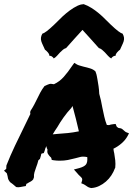

<svg xmlns="http://www.w3.org/2000/svg" viewBox="-45 -906 651 939"><path d="M516.6 -82Q510.7 -65.4 499.5 -48.3Q488.3 -31.2 473.1 -18.1Q458 -4.9 439.5 3.9Q420.9 12.7 400.4 13.7Q387.7 10.7 383.3 7.3Q378.9 3.9 374 1Q371.1 -1 368.7 -2.4Q366.2 -3.9 364.3 -4.9L352.5 -9.8L356.4 -22.5Q358.4 -30.3 355.5 -34.7Q352.5 -39.1 343.8 -46.9Q340.8 -49.8 337.9 -52.7Q335 -55.7 333 -58.6L316.4 -77.1L342.8 -84Q367.2 -90.8 375.5 -101.6Q383.8 -112.3 381.8 -137.7Q362.3 -141.6 349.1 -138.7Q335.9 -135.7 322.3 -131.8Q304.7 -127 286.6 -123.5Q268.6 -120.1 247.1 -120.1Q239.3 -120.1 232.4 -120.6Q225.6 -121.1 217.8 -122.1L208 -124Q206.1 -134.8 204.1 -136.2Q202.1 -137.7 200.2 -139.6Q195.3 -144.5 189.9 -152.8Q184.6 -161.1 187.5 -173.8Q182.6 -182.6 181.6 -191.4Q175.8 -179.7 172.9 -167L168.9 -157.2L159.2 -155.3Q157.2 -154.3 156.2 -150.9Q155.3 -147.5 155.3 -145.5L150.4 -128.9Q148.4 -127 146.5 -125.5Q144.5 -124 142.6 -122.1Q140.6 -113.3 137.7 -104.5Q134.8 -95.7 131.8 -87.9Q127 -75.2 123.5 -63Q120.1 -50.8 121.1 -39.1L117.2 -28.3Q112.3 -22.5 106.4 -19Q100.6 -15.6 94.7 -12.7Q92.8 -10.7 89.4 -9.3Q85.9 -7.8 84 -6.8L81.1 3.9L69.3 5.9Q58.6 7.8 54.2 8.8Q49.8 9.8 43.9 9.8L34.2 8.8Q23.4 0 17.6 -5.4Q11.7 -10.7 3.9 -15.6Q-4.9 -27.3 -5.9 -33.2Q-6.8 -39.1 -7.8 -43.9Q-9.8 -49.8 -10.3 -53.7Q-10.7 -57.6 -12.7 -59.6L-25.4 -71.3L-14.6 -80.1L-13.7 -96.7Q5.9 -146.5 27.8 -192.4Q49.8 -238.3 73.2 -286.1Q81.1 -301.8 88.4 -317.4Q95.7 -333 103.5 -348.6Q102.5 -351.6 102.5 -355.5Q102.5 -359.4 104.5 -364.3Q115.2 -380.9 122.1 -394Q128.9 -407.2 135.7 -420.9Q143.6 -437.5 151.9 -453.1Q160.2 -468.8 172.9 -485.4L188.5 -492.2Q191.4 -493.2 195.3 -494.6Q199.2 -496.1 204.1 -496.1L218.8 -494.1Q246.1 -506.8 266.6 -529.8Q287.1 -552.7 308.6 -585L318.4 -598.6L331.1 -590.8Q335.9 -587.9 344.7 -585.4Q353.5 -583 363.3 -580.1Q380.9 -576.2 396.5 -571.3Q412.1 -566.4 421.9 -556.6Q427.7 -541 428.7 -533.2Q429.7 -525.4 431.6 -517.6Q434.6 -501 437 -484.4Q439.5 -467.8 440.4 -447.3Q445.3 -430.7 448.7 -414.6Q452.1 -398.4 455.1 -381.8Q460 -358.4 464.8 -336.4Q469.7 -314.5 477.5 -294.9Q485.4 -294.9 487.3 -293.9Q492.2 -295.9 497.6 -296.9Q502.9 -297.9 509.8 -298.8L520.5 -299.8L524.4 -290Q525.4 -285.2 534.2 -280.3Q546.9 -279.3 552.7 -274.9Q558.6 -270.5 563.5 -265.6Q567.4 -261.7 571.3 -259.8L585.9 -253.9L578.1 -239.3Q568.4 -221.7 550.3 -205.6Q532.2 -189.5 509.8 -178.7Q510.7 -172.9 511.2 -167.5Q511.7 -162.1 513.7 -156.2Q516.6 -139.6 518.6 -122.1Q520.5 -104.5 518.6 -85.9ZM234.4 -251Q263.7 -252.9 287.6 -255.4Q311.5 -257.8 340.8 -263.7Q334 -293 326.2 -324.7Q318.4 -356.4 309.6 -387.7L303.7 -377.9Q284.2 -357.4 266.1 -332Q248 -306.6 235.4 -284.2Q229.5 -275.4 223.6 -266.6Q217.8 -257.8 212.9 -249Q218.8 -250 224.1 -250Q229.5 -250 234.4 -251ZM197.3 -631.8Q196.3 -641.6 188.5 -650.4Q180.7 -659.2 174.8 -663.1Q169.9 -674.8 165 -684.6Q160.2 -694.3 157.2 -703.6Q154.3 -712.9 155.3 -721.7Q156.2 -730.5 162.1 -741.2Q169.9 -743.2 184.1 -753.9Q198.2 -764.6 220.7 -786.1Q231.4 -795.9 246.1 -811Q260.7 -826.2 278.3 -840.8Q295.9 -855.5 314.5 -867.2Q333 -878.9 350.6 -883.8Q360.4 -885.7 364.3 -885.7Q383.8 -878.9 402.3 -867.2Q420.9 -855.5 438.5 -840.8Q456.1 -826.2 470.7 -811Q485.4 -795.9 496.1 -786.1Q518.6 -764.6 532.7 -753.9Q546.9 -743.2 554.7 -741.2Q560.5 -730.5 561.5 -721.7Q562.5 -712.9 559.6 -703.6Q556.6 -694.3 551.8 -684.6Q546.9 -674.8 542 -663.1Q536.1 -659.2 528.3 -650.4Q520.5 -641.6 519.5 -631.8Q515.6 -634.8 508.3 -629.9Q501 -625 499 -620.1Q490.2 -625 482.9 -633.3Q475.6 -641.6 468.3 -649.4Q460.9 -657.2 453.6 -663.1Q446.3 -668.9 438.5 -670.9Q418.9 -693.4 397.9 -716.3Q377 -739.3 358.4 -759.8Q339.8 -739.3 318.8 -716.3Q297.9 -693.4 278.3 -670.9Q270.5 -668.9 263.2 -663.1Q255.9 -657.2 248.5 -649.4Q241.2 -641.6 233.9 -633.3Q226.6 -625 217.8 -620.1Q215.8 -625 208.5 -629.9Q201.2 -634.8 197.3 -631.8Z"/></svg>

Font: Permanent Marker
Style: Regular
Weight: 400
Designer: Font Diner, Inc
Foundry: Font Diner, Inc
Version: Version 1.000